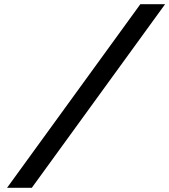

<svg xmlns="http://www.w3.org/2000/svg" viewBox="-20 -772 806 914"><path d="M648.1 -752 13.6 122H131.4L765.9 -752Z"/></svg>

Font: Linux Libertine Mono O 
Style: Mono Bold Oblique
Weight: 400
Italic angle: -13°
Designer: Philipp H. Poll
Foundry: Philipp H. Poll
Version: Version 5.1.7